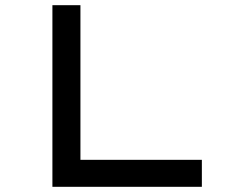

<svg xmlns="http://www.w3.org/2000/svg" viewBox="-20 -720 938 740"><path d="M182 0V-700H290V-104H758V0Z"/></svg>

Font: Lexend Zetta
Style: Regular
Weight: 400
Designer: Bonnie Shaver-Troup, Thomas Jockin
Foundry: Lexend
Version: Version 1.007